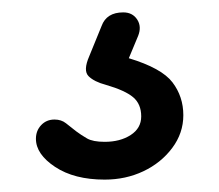

<svg xmlns="http://www.w3.org/2000/svg" viewBox="-20 -58 353 310"><path d="M149 232Q100 232 69 211.5Q38 191 38 166Q38 153 46.5 144Q55 135 68 135Q79 135 86.5 141Q94 147 103 154Q111 160 120.5 165.5Q130 171 149 171Q174 171 191 160Q208 149 208 130Q208 110 195 99Q182 88 151 79Q132 74 123 65Q114 56 124 33L144 -16Q152 -38 179 -38Q194 -38 201.5 -26.5Q209 -15 203 0L188 36Q241 52 258.5 75Q276 98 276 128Q276 157 258 181Q240 205 211.5 218.5Q183 232 149 232Z"/></svg>

Font: ComfortaaLight
Style: Regular
Weight: 300
Designer: Johan Aakerlund
Foundry: Johan Aakerlund
Version: Version 3.104; ttfautohint (v1.8.1.43-b0c9)